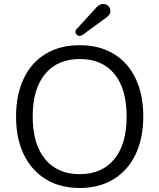

<svg xmlns="http://www.w3.org/2000/svg" viewBox="-20 -941 804 969"><path d="M556.6 -137.5Q619.1 -212.9 619.1 -353Q619.1 -493.2 557.1 -568.1Q495.1 -643.1 382.6 -643.1Q270 -643.1 207.5 -567.6Q145 -492.2 145 -353Q145 -213.9 207.5 -137.9Q270 -62 382.1 -62Q494.1 -62 556.6 -137.5ZM100.1 -161.1Q61 -242.2 61 -352.5Q61 -462.9 99.6 -544.4Q138.2 -626 210.7 -669.4Q283.2 -712.9 382.1 -712.9Q481 -712.9 553.5 -669.4Q626 -626 664.6 -544.4Q703.1 -462.9 703.1 -353Q703.1 -243.2 664.1 -161.6Q625 -80.1 552.5 -36.1Q480 7.8 382.1 7.8Q284.2 7.8 211.7 -36.1Q139.2 -80.1 100.1 -161.1ZM368.2 -795.9 466.8 -903.8Q482.9 -920.9 499.5 -920.9Q516.1 -920.9 526.6 -910.9Q537.1 -900.9 537.1 -883.5Q537.1 -866.2 513.2 -850.1L396 -764.2Q388.7 -759.8 381.3 -759.8Q374 -759.8 367.4 -765.9Q360.8 -772 360.8 -780.3Q360.8 -788.6 368.2 -795.9Z"/></svg>

Font: Nunito-Regular
Style: Regular
Weight: 400
Designer: Vernon Adams
Foundry: newtypography
Version: Version 3.000